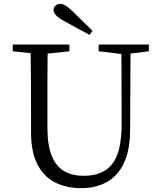

<svg xmlns="http://www.w3.org/2000/svg" viewBox="-20 -960 832 996"><path d="M460 -800 445 -779Q410 -797 376.5 -815.5Q343 -834 311 -852Q282 -868 270 -881.5Q258 -895 258 -909Q258 -922 268.5 -931Q279 -940 293 -940Q306 -940 320 -931.5Q334 -923 357 -901Q382 -876 408 -851Q434 -826 460 -800ZM752 -729V-694L657 -682L655 -290Q655 -182 623 -114.5Q591 -47 534 -15.5Q477 16 401 16Q324 16 265 -14Q206 -44 173.5 -108.5Q141 -173 141 -275V-391Q141 -464 140.5 -537.5Q140 -611 139 -684L46 -694V-729H340V-694L227 -682Q226 -611 226 -538Q226 -465 226 -391V-299Q226 -205 249 -150Q272 -95 314 -71.5Q356 -48 414 -48Q514 -48 562.5 -109.5Q611 -171 611 -318L610 -680L492 -694V-729Z"/></svg>

Font: Shippori Mincho TTF
Style: Regular
Weight: 400
Version: Version 2.100